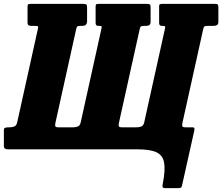

<svg xmlns="http://www.w3.org/2000/svg" viewBox="-54 -770 1146 990"><path d="M338.5 -618.5 231.5 -135.5Q229 -123 231.8 -118.2Q234.5 -113.5 245.5 -113.5H322.5Q335.5 -113.5 346.8 -117.5Q358 -121.5 362 -138.5L468.5 -619.5Q471 -629 470 -632.8Q469 -636.5 459.5 -636.5H452.5Q439 -636.5 439 -651.5V-737Q439 -747 443.8 -748.5Q448.5 -750 457 -750H703.5Q714.5 -750 718.5 -747.2Q722.5 -744.5 722.5 -733V-657.5Q722.5 -644.5 715.5 -640.5Q708.5 -636.5 699 -636.5H689Q677 -636.5 672.8 -633.8Q668.5 -631 666 -618.5L559 -135.5Q556.5 -123 559.2 -118.2Q562 -113.5 573 -113.5H650Q663 -113.5 674.2 -117.5Q685.5 -121.5 689.5 -138.5L796 -619.5Q798.5 -629 797.2 -632.8Q796 -636.5 785 -636.5H780Q766.5 -636.5 766.5 -651.5V-737Q766.5 -747 771.5 -748.5Q776.5 -750 785 -750H1053Q1064 -750 1068 -747.2Q1072 -744.5 1072 -733V-657.5Q1072 -644.5 1064.5 -640.5Q1057 -636.5 1048 -636.5H1016.5Q1004.5 -636.5 1000.2 -633.8Q996 -631 993.5 -618.5L886.5 -135.5Q884 -123 886.8 -118.2Q889.5 -113.5 900.5 -113.5H940.5Q951.5 -113.5 948 -97.5L885 184.5Q883 195.5 878.5 197.8Q874 200 862.5 200H799.5Q785.5 200 784.2 194.2Q783 188.5 785.5 176.5Q799 107.5 792.2 69Q785.5 30.5 752.8 15.2Q720 0 655 0H-12.5Q-34 0 -34 -16V-99.5Q-34 -107.5 -28.8 -110.5Q-23.5 -113.5 -9.5 -113.5H-5Q8 -113.5 19.2 -117.5Q30.5 -121.5 34.5 -138.5L141 -619.5Q143.5 -629 142.2 -632.8Q141 -636.5 130 -636.5H107Q88 -636.5 88 -651.5V-737Q88 -746.5 92.8 -748.2Q97.5 -750 106 -750H376Q387 -750 391 -746.8Q395 -743.5 395 -733V-657.5Q393 -644.5 386.5 -640.5Q380 -636.5 371 -636.5H359.5Q349 -636.5 345 -633.8Q341 -631 338.5 -618.5Z"/></svg>

Font: Besley* Condensed Heavy
Style: Italic
Weight: 800
Width: 3
Italic angle: -13°
Designer: Owen Earl
Foundry: indestructible type*
Version: Version 3.000; ttfautohint (v1.8.3)